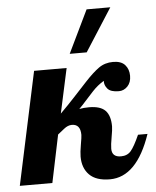

<svg xmlns="http://www.w3.org/2000/svg" viewBox="-92 -796 688 847"><g transform="rotate(-5 252.5 -372.0)"><path d="M231.9 -561 323.2 -750H428.2L307.1 -561ZM296.4 -318.8Q346.7 -318.8 368.4 -296.1Q390.1 -273.4 390.1 -226.1Q390.1 -211.9 384 -178.5Q377.9 -145 377.9 -127.9Q377.9 -90.8 418 -90.8Q446.3 -90.8 462.4 -109.9Q478.5 -128.9 501 -179.2H543Q480 5.9 360.8 5.9Q299.8 5.9 270 -24.2Q240.2 -54.2 240.2 -105Q240.2 -124 246.1 -157.7Q252 -191.4 252 -200.2Q252 -248 213.9 -248Q196.3 -248 179 -234.1Q161.6 -220.2 149.9 -210.9L106 0H-38.1L68.8 -500H212.9L169.9 -301.8Q205.6 -337.4 232.4 -366.5Q259.3 -395.5 293.9 -432.9Q328.6 -470.2 355.7 -489.5Q382.8 -508.8 418.9 -508.8Q455.1 -508.8 471.9 -489.7Q488.8 -470.7 488.8 -441.4Q488.8 -412.1 472.4 -395Q456.1 -377.9 433.6 -377.9Q397.9 -377.9 384 -393.8Q370.1 -409.7 371.1 -429.2Q343.3 -412.6 320.1 -387.7Q296.9 -362.8 282.7 -346.7Q268.6 -330.6 252.9 -314.9Q271 -318.8 296.4 -318.8Z"/></g></svg>

Font: Lobster-Regular
Style: Regular
Weight: 400
Designer: Pablo Impallari
Foundry: Pablo Impallari
Version: Version 1.007; ttfautohint (v1.1) -l 8 -r 50 -G 50 -x 14 -D 